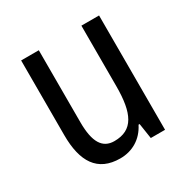

<svg xmlns="http://www.w3.org/2000/svg" viewBox="-130 -654 765 781"><g transform="rotate(-30 252.5 -263.5)"><path d="M434 -537H351V-253C351 -126 321 -63 233 -63C177 -63 151 -106 151 -199V-537H68V-186C68 -62 112 10 219 10C275 10 324 -18 351 -72H356L367 0H434Z"/></g></svg>

Font: Noto Sans Lao Looped Condensed
Style: Regular
Weight: 400
Width: 3
Designer: Mark Frömberg, Ben Mitchell
Foundry: The Fontpad Ltd
Version: Version 1.002